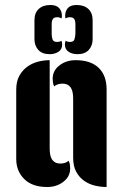

<svg xmlns="http://www.w3.org/2000/svg" viewBox="-20 -749 492 769"><path d="M187 -613Q187 -601 190.5 -591Q194 -581 209 -581Q213 -581 217.5 -582Q222 -583 226 -586Q229 -578 229 -571Q229 -551 214 -541.5Q199 -532 179 -532Q149 -532 133.5 -549Q118 -566 118 -592V-668Q118 -697 135 -713Q152 -729 182 -729Q205 -729 216.5 -717Q228 -705 228 -685Q228 -678 226 -675Q219 -680 209 -680Q196 -680 191.5 -672.5Q187 -665 187 -655ZM282 -655Q282 -665 277.5 -672.5Q273 -680 260 -680Q250 -680 243 -675Q241 -678 241 -685Q241 -705 252 -717Q263 -729 287 -729Q317 -729 334 -713Q351 -697 351 -668V-592Q351 -566 335.5 -549Q320 -532 290 -532Q270 -532 255 -541.5Q240 -551 240 -571Q240 -578 243 -586Q247 -583 251.5 -582Q256 -581 260 -581Q275 -581 278 -591Q281 -601 282 -613ZM273 -352Q273 -364 271.5 -375Q270 -386 265.5 -394.5Q261 -403 252.5 -408.5Q244 -414 229 -414Q221 -414 212.5 -411.5Q204 -409 197 -403Q193 -411 192 -418.5Q191 -426 191 -434Q191 -466 218 -487Q245 -508 283 -508Q343 -508 375 -477.5Q407 -447 407 -390V0Q384 0 360.5 -5.5Q337 -11 317.5 -24.5Q298 -38 285.5 -60.5Q273 -83 273 -118ZM179 -156Q179 -144 180.5 -133Q182 -122 186.5 -113.5Q191 -105 199.5 -99.5Q208 -94 223 -94Q231 -94 239.5 -96.5Q248 -99 255 -105Q259 -97 260 -89.5Q261 -82 261 -74Q261 -42 234 -21Q207 0 169 0Q109 0 77 -32Q45 -64 45 -112V-390Q45 -423 57.5 -445.5Q70 -468 89.5 -482Q109 -496 132.5 -502Q156 -508 179 -508Z"/></svg>

Font: Kenia
Style: Regular
Weight: 400
Designer: Julia Petretta
Foundry: Julia Petretta
Version: Version 1.001